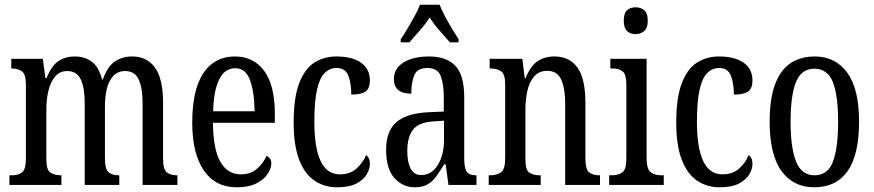

<svg xmlns="http://www.w3.org/2000/svg" viewBox="-20 -786 3713 816"><path d="M20 0V-41H32Q58 -41 74 -53.5Q90 -66 90 -113V-426Q90 -471 73 -483Q56 -495 30 -495H28V-536H162L173 -454H178Q198 -505 227 -525.5Q256 -546 299 -546Q338 -546 368.5 -525Q399 -504 414 -448H417Q437 -504 468.5 -525Q500 -546 542 -546Q604 -546 638.5 -499Q673 -452 673 -349V-113Q673 -66 689 -53.5Q705 -41 732 -41H734V0H586V-347Q586 -412 569.5 -448Q553 -484 512 -484Q480 -484 461 -463Q442 -442 434 -408.5Q426 -375 426 -335V-113Q426 -66 442 -53.5Q458 -41 484 -41H487V0H340V-347Q340 -412 323.5 -448Q307 -484 266 -484Q234 -484 214.5 -461Q195 -438 186 -401Q177 -364 177 -321V-108Q177 -63 195 -52Q213 -41 239 -41H241V0Z M986 10Q895 10 846 -62Q797 -134 797 -264Q797 -405 844.5 -475.5Q892 -546 978 -546Q1058 -546 1103 -484.5Q1148 -423 1148 -304V-264H885Q886 -152 916.5 -98.5Q947 -45 1004 -45Q1045 -45 1072 -68.5Q1099 -92 1113 -124Q1121 -120 1127 -112.5Q1133 -105 1133 -91Q1133 -71 1117.5 -47Q1102 -23 1069.5 -6.5Q1037 10 986 10ZM1062 -313Q1061 -395 1042.5 -445.5Q1024 -496 980 -496Q935 -496 911.5 -448.5Q888 -401 886 -313Z M1413 10Q1359 10 1317 -18Q1275 -46 1251.5 -107Q1228 -168 1228 -265Q1228 -372 1252 -433.5Q1276 -495 1317 -520.5Q1358 -546 1409 -546Q1477 -546 1514.5 -519.5Q1552 -493 1552 -444Q1552 -410 1533.5 -397Q1515 -384 1473 -384Q1473 -431 1460.5 -464Q1448 -497 1410 -497Q1382 -497 1360.5 -476.5Q1339 -456 1327.5 -406Q1316 -356 1316 -266Q1316 -159 1342.5 -102Q1369 -45 1425 -45Q1468 -45 1495.5 -70Q1523 -95 1536 -127Q1544 -121 1548 -112Q1552 -103 1552 -89Q1552 -68 1538.5 -45Q1525 -22 1494.5 -6Q1464 10 1413 10Z M1742 10Q1692 10 1656.5 -29Q1621 -68 1621 -150Q1621 -230 1665.5 -267.5Q1710 -305 1801 -309L1866 -312V-373Q1866 -429 1853 -463Q1840 -497 1796 -497Q1754 -497 1741 -467Q1728 -437 1728 -388Q1654 -388 1654 -450Q1654 -495 1695 -520.5Q1736 -546 1803 -546Q1877 -546 1915 -506.5Q1953 -467 1953 -372V-113Q1953 -71 1964 -56Q1975 -41 2002 -41H2005V0H1886L1874 -88H1868Q1851 -60 1835 -37.5Q1819 -15 1797.5 -2.5Q1776 10 1742 10ZM1770 -42Q1814 -42 1840.5 -84.5Q1867 -127 1867 -191V-273L1821 -270Q1759 -266 1735 -234.5Q1711 -203 1711 -144Q1711 -98 1725 -70Q1739 -42 1770 -42ZM1683 -619Q1696 -638 1711.5 -664Q1727 -690 1742 -717Q1757 -744 1765 -766H1848Q1857 -744 1871 -717Q1885 -690 1901 -664Q1917 -638 1929 -619V-606H1892Q1871 -631 1847.5 -657Q1824 -683 1806 -712Q1788 -683 1764.5 -657Q1741 -631 1720 -606H1683Z M2057 0V-41H2064Q2091 -41 2109 -53.5Q2127 -66 2127 -113V-427Q2127 -471 2109.5 -483Q2092 -495 2066 -495H2061V-536H2200L2210 -454H2214Q2234 -505 2264 -525.5Q2294 -546 2337 -546Q2400 -546 2434 -499Q2468 -452 2468 -349V-113Q2468 -66 2484 -53.5Q2500 -41 2526 -41H2530V0H2382V-347Q2382 -411 2365 -448Q2348 -485 2306 -485Q2271 -485 2250.5 -461.5Q2230 -438 2221.5 -400.5Q2213 -363 2213 -321V-108Q2213 -63 2230 -52Q2247 -41 2273 -41H2278V0Z M2681 -641Q2659 -641 2645 -654Q2631 -667 2631 -698Q2631 -730 2645 -742.5Q2659 -755 2681 -755Q2703 -755 2718 -742.5Q2733 -730 2733 -698Q2733 -667 2718 -654Q2703 -641 2681 -641ZM2569 0V-41H2579Q2608 -41 2625 -53.5Q2642 -66 2642 -110V-425Q2642 -469 2627 -482Q2612 -495 2584 -495H2574V-536H2728V-115Q2728 -68 2745 -54.5Q2762 -41 2791 -41H2801V0Z M3039 10Q2985 10 2943 -18Q2901 -46 2877.5 -107Q2854 -168 2854 -265Q2854 -372 2878 -433.5Q2902 -495 2943 -520.5Q2984 -546 3035 -546Q3103 -546 3140.5 -519.5Q3178 -493 3178 -444Q3178 -410 3159.5 -397Q3141 -384 3099 -384Q3099 -431 3086.5 -464Q3074 -497 3036 -497Q3008 -497 2986.5 -476.5Q2965 -456 2953.5 -406Q2942 -356 2942 -266Q2942 -159 2968.5 -102Q2995 -45 3051 -45Q3094 -45 3121.5 -70Q3149 -95 3162 -127Q3170 -121 3174 -112Q3178 -103 3178 -89Q3178 -68 3164.5 -45Q3151 -22 3120.5 -6Q3090 10 3039 10Z M3440 10Q3352 10 3301.5 -59Q3251 -128 3251 -269Q3251 -409 3299.5 -477.5Q3348 -546 3443 -546Q3530 -546 3580.5 -477.5Q3631 -409 3631 -269Q3631 -128 3582.5 -59Q3534 10 3440 10ZM3442 -41Q3498 -41 3520 -99Q3542 -157 3542 -269Q3542 -381 3519.5 -437.5Q3497 -494 3441 -494Q3386 -494 3363 -437.5Q3340 -381 3340 -269Q3340 -157 3363.5 -99Q3387 -41 3442 -41Z"/></svg>

Font: Noto Serif Thai ExtraCondensed
Style: Regular
Weight: 400
Width: 2
Designer: Monotype Design Team
Foundry: Monotype Imaging Inc.
Version: Version 2.002; ttfautohint (v1.8.4.7-5d5b)